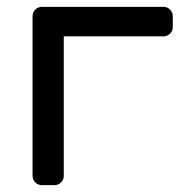

<svg xmlns="http://www.w3.org/2000/svg" viewBox="-20 -540 536 560"><path d="M457 -520Q468 -520 476 -512Q484 -504 484 -493V-461Q484 -450 476 -442Q468 -434 457 -434H166V-27Q166 -16 158 -8Q150 0 139 0H102Q91 0 83 -8Q75 -16 75 -27V-493Q75 -504 83 -512Q91 -520 102 -520Z"/></svg>

Font: Rubik
Style: Regular
Weight: 400
Designer: Hubert & Fischer
Foundry: Hubert & Fischer
Version: Version 1.002; ttfautohint (v1.6)